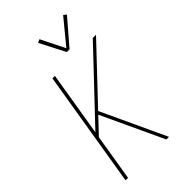

<svg xmlns="http://www.w3.org/2000/svg" viewBox="-282 -1048 1140 1140"><g transform="rotate(-45 288.0 -478.0)"><path d="M58 0H79L127 -293L219 -390L401 0H423L234 -406L545 -735H518L133 -328L200 -735H179ZM350 -785H373L508 -942L490 -956L364 -803L289 -954L268 -944Z"/></g></svg>

Font: Iosevka Sparkle Thin Oblique
Style: Regular
Weight: 100
Italic angle: -9°
Designer: Belleve Invis
Foundry: Belleve Invis
Version: Version 4.5.0; ttfautohint (v1.8.3)